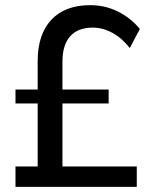

<svg xmlns="http://www.w3.org/2000/svg" viewBox="-20 -724 584 744"><path d="M222 -79H510V0H40V-79H126V-323H40V-377H126V-487Q126 -591 179 -647.5Q232 -704 330 -704Q386 -704 435.5 -680Q485 -656 522 -612L483 -538Q452 -577 415 -597Q378 -617 339 -617Q282 -617 252 -583.5Q222 -550 222 -485V-377H401V-323H222Z"/></svg>

Font: Montserrat arm2
Style: Regular
Weight: 400
Designer: Julieta Ulanovsky
Foundry: Julieta Ulanovsky
Version: Version 6.000